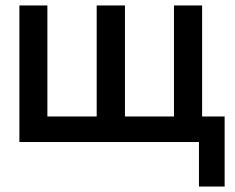

<svg xmlns="http://www.w3.org/2000/svg" viewBox="-20 -520 860 703"><path d="M437.5 -93.5H617V-500H720V-93.5H802.5V163H708.5V0H51V-500H153.5V-93.5H334V-500H437.5Z"/></svg>

Font: Overused Grotesk Medium
Style: Regular
Weight: 525
Version: Version 0.004